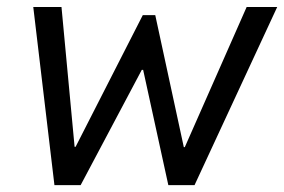

<svg xmlns="http://www.w3.org/2000/svg" viewBox="-20 -538 826 558"><path d="M138.2 0 76.7 -517.6H158.7L196.8 -111.3H199.7L395 -494.1H431.2L514.2 -110.4H517.1L696.8 -517.6H785.6L545.4 0H469.2L396 -335H392.1L214.4 0Z"/></svg>

Font: Reddit Sans
Style: Italic
Weight: 400
Italic angle: -11.25°
Designer: Stephen Hutchings
Version: Version 1.013